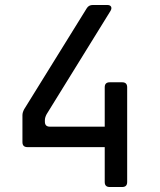

<svg xmlns="http://www.w3.org/2000/svg" viewBox="-20 -750 640 770"><path d="M420 0Q400 0 400 -20V-160H90Q70 -160 70 -180V-288Q70 -299 77 -312L328 -717Q336 -730 352 -730H410Q422 -730 425.5 -723Q429 -716 423 -706L167 -292Q160 -279 160 -268V-262Q160 -242 180 -242H400V-400Q400 -420 420 -420H470Q490 -420 490 -400V-20Q490 0 470 0Z"/></svg>

Font: Pitagon Sans Mono
Style: Regular
Weight: 400
Monospace: yes
Designer: Travis Tran
Foundry: Pitagon
Version: Version 1.001;gftools[0.9.26]